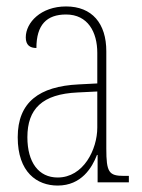

<svg xmlns="http://www.w3.org/2000/svg" viewBox="-20 -566 440 596"><path d="M159 10C233 10 266 -46 281 -85H283V0H380V-20H365C318 -20 310 -31 310 -105V-407C310 -493 266 -546 185 -546C107 -546 60 -496 60 -450C60 -426 73 -417 93 -417C93 -489 125 -521 185 -521C253 -521 282 -466 282 -402V-307L224 -304C102 -298 35 -249 35 -140C35 -31 95 10 159 10ZM159 -15C100 -15 65 -62 65 -140C65 -228 111 -274 221 -279L282 -282V-170C282 -102 239 -15 159 -15Z"/></svg>

Font: Noto Serif ExtraCondensed Thin
Style: Regular
Weight: 100
Width: 2
Designer: Monotype Design Team
Foundry: Monotype Imaging Inc.
Version: Version 2.013